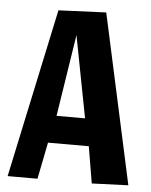

<svg xmlns="http://www.w3.org/2000/svg" viewBox="-53 -794 659 839"><g transform="rotate(5 276.0 -375.0)"><path d="M12 0 170 -741 379 -750 541 -6 381 0 354 -161H175L143 0ZM202 -281H327L258 -640Z"/></g></svg>

Font: Francois One
Style: Regular
Weight: 400
Designer: Vernon Adams
Foundry: Vernon Adams
Version: Version 2.000